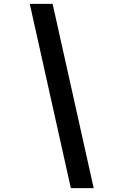

<svg xmlns="http://www.w3.org/2000/svg" viewBox="-20 -810 640 1000"><path d="M254 -790H135L349 170H468Z"/></svg>

Font: CommitMono
Style: Bold Italic
Weight: 700
Monospace: yes
Designer: Eigil Nikolajsen
Foundry: Eigil Nikolajsen
Version: Version 1.143